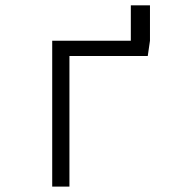

<svg xmlns="http://www.w3.org/2000/svg" viewBox="-20 -689 655 709"><path d="M463.1 -538.5V-669.2H533.8V-538.5L525.6 -482.1H236.4V0H172.8V-538.5Z"/></svg>

Font: Fira Code Fixed Light
Style: Regular
Weight: 300
Monospace: yes
Designer: Carrois Corporate, Edenspiekermann AG, Nikita Prokopov
Foundry: Carrois Corporate, Edenspiekermann AG, Nikita Prokopov
Version: Version 5.002